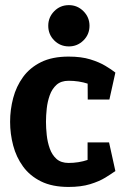

<svg xmlns="http://www.w3.org/2000/svg" viewBox="-20 -732 512 760"><path d="M251.7 8Q186.7 8 142.3 -14Q98 -36 71.2 -73Q44.3 -110 32.2 -156Q20 -202 20 -250Q20 -298 32.2 -344Q44.3 -390 71.2 -427Q98 -464 142.3 -486Q186.7 -508 251.7 -508V-412.3Q221.7 -412.3 203.8 -396.3Q186 -380.3 177 -355.2Q168 -330 165 -302.2Q162 -274.3 162 -250Q162 -225.7 165 -197.5Q168 -169.3 177 -144Q186 -118.7 203.8 -102.8Q221.7 -87 251.7 -87ZM250.7 8V-87Q291.7 -87 327.5 -99.2Q363.3 -111.3 388.3 -126.3L436.7 -55Q421.3 -44 397 -29Q372.7 -14 336.8 -3Q301 8 250.7 8ZM388.3 -374Q363 -389 327.7 -400.7Q292.3 -412.3 251.3 -412.3V-508Q301.7 -508 337.3 -497Q373 -486 397.3 -471.3Q421.7 -456.7 436.7 -444.7ZM326.7 -168.3H411.7L436.7 -55H326.7ZM327.3 -338 326.7 -444 436.7 -444.7 413 -338ZM252.7 -548.3Q218.3 -548.3 194.7 -572Q171 -595.7 171 -630Q171 -663.7 194.7 -687.7Q218.3 -711.7 252.7 -711.7Q286.3 -711.7 310.3 -687.7Q334.3 -663.7 334.3 -630Q334.3 -595.7 310.3 -572Q286.3 -548.3 252.7 -548.3Z"/></svg>

Font: Epunda Slab Light
Style: Regular
Weight: 300
Designer: Simon Atzbach
Foundry: typofactur
Version: Version 1.102